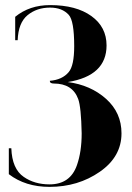

<svg xmlns="http://www.w3.org/2000/svg" viewBox="-20 -728 516 753"><path d="M174.3 4.9Q79.6 4.9 14.6 -44.9V-146.5H24.4Q27.3 -65.4 73.2 -34.2Q115.2 -4.9 174.3 -4.9Q255.4 -4.9 281.7 -80.1Q300.3 -132.8 300.3 -205.1Q298.3 -308.1 286.6 -339.8Q264.2 -400.4 190.9 -400.4Q175.3 -400.4 175.3 -411.1Q224.1 -415 249.5 -445.3Q271 -470.7 271 -546.9Q271 -646.5 249.5 -669.9Q223.6 -698.2 176.3 -698.2Q124.5 -698.2 88.1 -668.5Q51.8 -638.7 49.3 -570.3H39.6V-662.1Q95.7 -708 176.3 -708Q278.8 -708 338.4 -665Q397.9 -622.1 397.9 -549.8Q397.9 -430.7 245.6 -406.2Q335.4 -394.5 396 -340.3Q456.5 -286.1 456.5 -205.1Q456.5 -113.3 371.3 -54.2Q286.1 4.9 174.3 4.9Z"/></svg>

Font: spinwerad
Style: Bold
Weight: 700
Width: 7
Version: Version 0.3